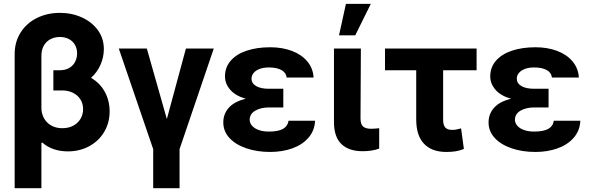

<svg xmlns="http://www.w3.org/2000/svg" viewBox="-20 -784 3085 1003"><path d="M522.5 -527.3Q522.5 -485.8 505.1 -446Q487.8 -406.2 455.6 -377.4Q502.4 -350.1 527.6 -304Q552.7 -257.8 552.7 -202.1Q552.7 -142.1 523.9 -94.2Q495.1 -46.4 445.3 -19.8Q395.5 6.8 335 6.8Q253.4 6.8 201.2 -39.1L196.3 -37.1V199.2H56.6V-501Q56.6 -565.4 87.9 -614.5Q119.1 -663.6 173.1 -690.2Q227.1 -716.8 293 -716.8Q355 -716.8 407.5 -693.1Q460 -669.4 491.2 -626.5Q522.5 -583.5 522.5 -527.3ZM305.7 -114.3Q337.9 -114.3 362.5 -127.4Q387.2 -140.6 400.6 -163.3Q414.1 -186 414.1 -213.9Q414.1 -243.2 399.7 -265.4Q385.3 -287.6 360.4 -299.6Q335.4 -311.5 305.7 -311.5H258.8V-417H291Q323.2 -417 343.8 -430.2Q364.3 -443.4 373.5 -463.4Q382.8 -483.4 382.8 -504.9Q382.8 -529.8 371.8 -549.3Q360.8 -568.8 340.3 -579.8Q319.8 -590.8 293 -590.8Q265.1 -590.8 243.2 -579.1Q221.2 -567.4 208.7 -545.2Q196.3 -522.9 196.3 -492.2V-220.7Q196.3 -191.4 209.5 -167Q222.7 -142.6 247.6 -128.4Q272.5 -114.3 305.7 -114.3Z M747.1 -530.3 851.6 -162.1 951.2 -530.3H1096.7L918 -4.9V199.2H780.3V-4.9L600.6 -530.3Z M1264.2 -268.1Q1210.4 -283.2 1182.9 -314.9Q1155.3 -346.7 1155.3 -384.8Q1155.3 -432.6 1185.3 -467Q1215.3 -501.5 1268.8 -519.3Q1322.3 -537.1 1391.6 -537.1Q1454.6 -537.1 1504.9 -518.1Q1555.2 -499 1585.2 -463.4Q1615.2 -427.7 1618.2 -378.9H1477.5Q1474.6 -404.8 1450 -418.2Q1425.3 -431.6 1384.8 -431.6Q1356 -431.6 1335.4 -423.6Q1314.9 -415.5 1304.4 -402.3Q1293.9 -389.2 1293.9 -373Q1293.9 -348.6 1317.9 -334.5Q1341.8 -320.3 1384.8 -320.3H1460V-222.7H1384.8Q1342.8 -222.7 1313.7 -206.1Q1284.7 -189.5 1284.2 -158.2Q1284.7 -141.1 1296.6 -127.2Q1308.6 -113.3 1331.1 -105Q1353.5 -96.7 1384.8 -96.7Q1433.6 -96.7 1458.5 -110.8Q1483.4 -125 1487.3 -153.3H1626Q1623.5 -101.6 1591.6 -64.7Q1559.6 -27.8 1507.1 -9Q1454.6 9.8 1391.6 9.8Q1322.8 9.8 1266.8 -9.3Q1210.9 -28.3 1178.7 -63.2Q1146.5 -98.1 1146.5 -144.5Q1146.5 -189 1175.5 -221.4Q1204.6 -253.9 1264.2 -268.1Z M1865.2 -530.3 1863.3 -165Q1863.3 -134.3 1877 -122.8Q1890.6 -111.3 1918.9 -111.3Q1930.7 -111.3 1941.7 -112.3Q1952.6 -113.3 1960.9 -114.3V-7.8Q1924.3 5.9 1874 5.9Q1802.7 5.9 1763.7 -31.2Q1724.6 -68.4 1724.6 -147.5V-530.3ZM1787.1 -763.7H1917L1835.9 -599.6H1751Z M2469.7 -417H2294.9V-159.2Q2294.9 -129.4 2306.6 -117.4Q2318.4 -105.5 2340.8 -105.5Q2355 -105.5 2361.6 -106.9Q2368.2 -108.4 2388.7 -113.3L2403.3 -5.9Q2381.8 2.9 2360.8 6.3Q2339.8 9.8 2311.5 9.8Q2235.8 9.8 2195.1 -33Q2154.3 -75.7 2154.3 -160.2V-417H1991.2V-530.3H2469.7Z M2649.9 -268.1Q2596.2 -283.2 2568.6 -314.9Q2541 -346.7 2541 -384.8Q2541 -432.6 2571 -467Q2601.1 -501.5 2654.5 -519.3Q2708 -537.1 2777.3 -537.1Q2840.3 -537.1 2890.6 -518.1Q2940.9 -499 2970.9 -463.4Q3001 -427.7 3003.9 -378.9H2863.3Q2860.4 -404.8 2835.7 -418.2Q2811 -431.6 2770.5 -431.6Q2741.7 -431.6 2721.2 -423.6Q2700.7 -415.5 2690.2 -402.3Q2679.7 -389.2 2679.7 -373Q2679.7 -348.6 2703.6 -334.5Q2727.5 -320.3 2770.5 -320.3H2845.7V-222.7H2770.5Q2728.5 -222.7 2699.5 -206.1Q2670.4 -189.5 2669.9 -158.2Q2670.4 -141.1 2682.4 -127.2Q2694.3 -113.3 2716.8 -105Q2739.3 -96.7 2770.5 -96.7Q2819.3 -96.7 2844.2 -110.8Q2869.1 -125 2873 -153.3H3011.7Q3009.3 -101.6 2977.3 -64.7Q2945.3 -27.8 2892.8 -9Q2840.3 9.8 2777.3 9.8Q2708.5 9.8 2652.6 -9.3Q2596.7 -28.3 2564.5 -63.2Q2532.2 -98.1 2532.2 -144.5Q2532.2 -189 2561.3 -221.4Q2590.3 -253.9 2649.9 -268.1Z"/></svg>

Font: Pretendard Std
Style: Bold
Weight: 700
Designer: Base glyphs from Inter by Rasmus Andersson; Hangeul glyphs from Noto Sans CJK(Source Han Sans) by Jang Soo-young and Kan
Foundry: Kil Hyung-jin
Version: Version 1.309